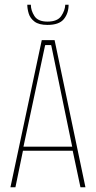

<svg xmlns="http://www.w3.org/2000/svg" viewBox="-20 -789 406 809"><path d="M24 0 156 -620H210L340 0H319L285 -160L292 -154H72L78 -160L45 0ZM78 -167 75 -171H289L285 -167L196 -598L194 -599H172L170 -598ZM180 -684Q144 -684 125.5 -698Q107 -712 101 -732Q95 -752 95 -769H110Q110 -745 125 -721.5Q140 -698 180 -698Q222 -698 238 -721.5Q254 -745 255 -769H269Q269 -733 249 -708.5Q229 -684 180 -684Z"/></svg>

Font: Smooch Sans Thin
Style: Regular
Weight: 100
Designer: Robert E. Leuschke
Foundry: Robert E. Leuschke
Version: Version 1.010